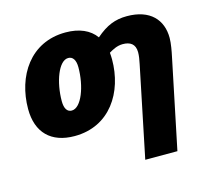

<svg xmlns="http://www.w3.org/2000/svg" viewBox="-112 -698 1182 1073"><g transform="rotate(-15 479.0 -161.5)"><path d="M708 -284 600 240H786L894 -281C899 -304 908 -351 908 -383C908 -488 842 -562 708 -562C641 -562 589 -542 527 -488C492 -537 432 -563 353 -563C148 -563 41 -392 41 -203C41 -67 118 10 254 10C459 10 566 -161 566 -350C566 -364 565 -377 564 -389C584 -401 612 -417 645 -417C687 -417 717 -400 717 -351C717 -330 713 -308 708 -284ZM275 -132C249 -132 234 -154 234 -197C234 -306 275 -421 331 -421C357 -421 373 -399 373 -356C373 -247 331 -132 275 -132Z"/></g></svg>

Font: Noto Sans Black
Style: Italic
Weight: 900
Italic angle: -12°
Designer: Monotype Design Team
Foundry: Monotype Imaging Inc.
Version: Version 2.013